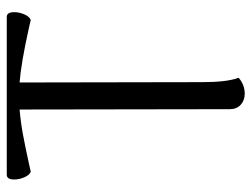

<svg xmlns="http://www.w3.org/2000/svg" viewBox="-108 -625 744 568"><g transform="rotate(-90 264.0 -341.0)"><path d="M512 -671Q512 -656 505.5 -641Q499 -626 489 -622L463 -628Q359 -651 304 -655L305 -114Q305 -41 318 -7Q297 11 271 11Q251 11 238 -1Q225 -13 225 -33L224 -655Q188 -652 152.5 -645.5Q117 -639 62 -627L40 -622Q30 -626 23.5 -641Q17 -656 17 -671Q17 -693 31 -693H498Q512 -693 512 -671Z"/></g></svg>

Font: Arima Madurai
Style: Regular
Weight: 400
Designer: Joana Correia and Natanael Gama
Foundry: NDISCOVER
Version: Version 1.019